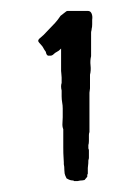

<svg xmlns="http://www.w3.org/2000/svg" viewBox="-20 -634 240 352"><path d="M135 -304Q131 -303 127 -303Q126 -303 124.5 -302.5Q123 -302 121 -302H118H116Q115 -302 115 -303Q113 -303 110 -303.5Q107 -304 102 -307Q99 -313 98.5 -316Q98 -319 98 -322Q98 -329 97 -333Q97 -334 97 -336.5Q97 -339 96.5 -345.5Q96 -352 96 -364Q96 -376 96 -397Q94 -402 94.5 -408Q95 -414 95 -419Q95 -429 95 -435Q95 -441 94 -446Q93 -452 93 -457.5Q93 -463 93 -468Q91 -476 93 -482V-492Q93 -495 92.5 -498.5Q92 -502 92 -504V-545Q87 -540 86 -540L81 -537Q79 -535 77 -533.5Q75 -532 73 -532H68Q65 -533 64 -539Q61 -543 59.5 -546Q58 -549 56 -551Q54 -553 52 -555.5Q50 -558 50 -559Q50 -561 52 -563L60 -570L81 -592L86 -598L91 -605L100 -612Q102 -614 104 -614H141Q146 -614 148 -609Q150 -604 149 -598Q149 -595 149 -589.5Q149 -584 148 -581Q148 -579 147.5 -577.5Q147 -576 147 -574V-531Q145 -523 146 -514Q147 -505 145 -497V-472Q145 -470 144.5 -468Q144 -466 144 -464V-392Q143 -389 143 -386.5Q143 -384 143 -382Q143 -380 143 -375.5Q143 -371 142 -368V-363Q142 -361 142.5 -360.5Q143 -360 143 -358V-345Q143 -343 142.5 -342Q142 -341 142 -340Q142 -334 141.5 -331Q141 -328 141 -326V-316Q141 -315 140.5 -314.5Q140 -314 140 -313V-310Z"/></svg>

Font: Kirang Haerang
Style: Regular
Weight: 400
Version: Version 1.00